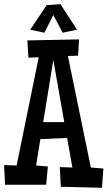

<svg xmlns="http://www.w3.org/2000/svg" viewBox="-23 -891 519 925"><path d="M475.1 -79.1 468.3 13.7 270 8.8 265.1 -85.9 325.7 -84 300.3 -226.6 171.4 -220.7 150.9 -93.8 207.5 -88.9 199.7 -1H1.5L-3.4 -95.7L57.1 -93.8L163.6 -615.2L113.8 -613.3L108.9 -696.3L357.9 -701.2L353 -623L304.2 -621.1L414.6 -84ZM286.6 -302.7 233.9 -602.5 185.1 -302.7ZM348.1 -748 278.8 -733.4 233.9 -818.4 190.9 -733.4 122.6 -748 201.7 -866.2 268.1 -871.1Z"/></svg>

Font: Maiden Orange
Style: Regular
Weight: 400
Designer: Astigmatic (AOETI)
Foundry: Astigmatic (AOETI)
Version: Version 1.001